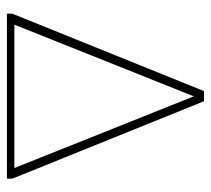

<svg xmlns="http://www.w3.org/2000/svg" viewBox="-48 -576 623 568"><g transform="rotate(90 264.0 -291.5)"><path d="M20 0V-16L249 -583H279L508 -16V0ZM50 -16 39 -22H495L479 -16L260 -564H269Z"/></g></svg>

Font: Rokkitt Thin
Style: Regular
Weight: 250
Version: Version 3.103